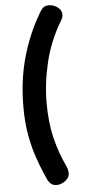

<svg xmlns="http://www.w3.org/2000/svg" viewBox="-67 -922 518 1136"><g transform="rotate(-5 191.5 -354.5)"><path d="M216.2 -852.7Q226.3 -869.9 237.7 -878Q249 -886.1 268.3 -886.1Q295.7 -886.1 319.9 -868.6Q344.1 -851 344.1 -823.9Q344.1 -814.8 339.9 -804.5Q335.7 -794.2 331.1 -786.9Q265 -677.3 235 -553.6Q205 -429.8 205 -312Q205 -195.1 227.3 -103.3Q249.6 -11.6 287.8 68.6Q294.3 82.1 296.7 93.2Q299.1 104.3 299.1 113.9Q299.1 131.6 287.3 145.8Q275.4 160.1 257.9 168.7Q240.3 177.3 223.1 177.3Q204.6 177.3 192.2 168.8Q179.8 160.3 170.1 142.1Q139.9 77.1 116.4 9.6Q92.9 -57.9 79.5 -133.3Q66.1 -208.8 66.1 -297Q66.1 -461.3 106.1 -599.3Q146 -737.2 216.2 -852.7Z"/></g></svg>

Font: Playpen Sans
Style: Regular
Weight: 400
Designer: Laura Meseguer, Veronika Burian, José Scaglione, Kostas Bartsokas, Vera Evstafieva, Tom Grace, Yorlmar Campos
Foundry: TypeTogether
Version: Version 2.000